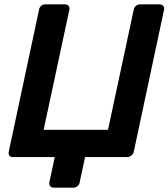

<svg xmlns="http://www.w3.org/2000/svg" viewBox="-20 -720 772 880"><path d="M226 140Q215 140 210 133Q205 126 206 116L231 0H38Q28 0 23 -7Q18 -14 20 -24L159 -676Q161 -687 169 -693.5Q177 -700 187 -700H278Q289 -700 294.5 -693Q300 -686 298 -676L180 -125H475L593 -676Q595 -686 603 -693Q611 -700 621 -700H711Q722 -700 728 -693Q734 -686 732 -676L593 -24Q591 -14 582 -7Q573 0 562 0H370L345 116Q344 126 335.5 133Q327 140 316 140Z"/></svg>

Font: Rubik Light Medium
Style: Italic
Weight: 500
Italic angle: -12°
Version: Version 2.104